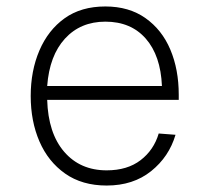

<svg xmlns="http://www.w3.org/2000/svg" viewBox="-20 -562 640 594"><path d="M310 12Q234 12 181.5 -25Q129 -62 102 -124.5Q75 -187 75 -265Q75 -343 102 -406Q129 -469 180 -505.5Q231 -542 306 -542Q379 -542 430 -506Q481 -470 507 -408.5Q533 -347 533 -269V-253H126Q129 -150 178.5 -92.5Q228 -35 310 -35Q374 -35 415 -66.5Q456 -98 471 -149L523 -145Q503 -77 447.5 -32.5Q392 12 310 12ZM126 -296H481Q477 -390 431 -442.5Q385 -495 306 -495Q229 -495 181 -442.5Q133 -390 126 -296Z"/></svg>

Font: Geist Mono ExtraLight
Style: Regular
Weight: 200
Monospace: yes
Designer: Basement.studio, Andrés Briganti, Mateo Zaragoza
Foundry: Basement.studio, Vercel, Andrés Briganti, Guido Ferreyra, Mateo Zaragoza
Version: Version 1.500; ttfautohint (v1.8.4.7-5d5b)